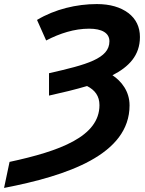

<svg xmlns="http://www.w3.org/2000/svg" viewBox="-65 -744 714 944"><path d="M-45 180C265 120 572 17 572 -226C572 -295 532 -345 488 -374C568 -415 623 -471 623 -562C623 -611 604 -651 566 -680C527 -709 476 -724 411 -724C312 -724 205 -699 117 -646L162 -545C229 -580 301 -603 373 -603C436 -603 473 -582 473 -541C473 -456 361 -426 176 -384V-274C244 -289 306 -304 363 -321C402 -301 424 -272 424 -227C424 -72 228 -1 -18 52Z"/></svg>

Font: BC Sans
Style: Bold Italic
Weight: 700
Italic angle: -12°
Designer: Monotype Design Team
Province of B.C.
Foundry: Monotype Imaging Inc.
Version: Version 2.000;GOOG;noto-source:20170915:90ef993387c0